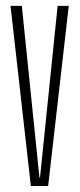

<svg xmlns="http://www.w3.org/2000/svg" viewBox="-20 -618 267 638"><path d="M82.5 0H140L208.5 -598.5H171.5L113 -28.5H111L52.5 -598.5H15Z"/></svg>

Font: Anybody ExtraCondensed ExtraLight
Style: Regular
Weight: 250
Width: 2
Version: Version 1.113;gftools[0.9.25]